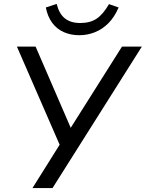

<svg xmlns="http://www.w3.org/2000/svg" viewBox="-20 -956 741 976"><path d="M145 0 293 -236 292 -200 66 -719H161L344 -296H333L600 -719H701L247 0ZM383 -777Q339 -777 303.5 -793Q268 -809 245 -840.5Q222 -872 213 -918L268 -936Q281 -885 310.5 -862Q340 -839 388 -839Q438 -839 471 -861Q504 -883 534 -935L583 -918Q562 -869 531 -838Q500 -807 462 -792Q424 -777 383 -777Z"/></svg>

Font: Nunitoga
Style: Medium Italic
Weight: 500
Italic angle: -9°
Designer: Vernon Adams
Foundry: Vernon Adams
Version: Version 1.0